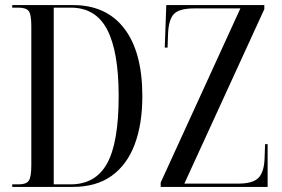

<svg xmlns="http://www.w3.org/2000/svg" viewBox="-20 -734 1106 754"><path d="M28 0V-10H54Q83 -10 93 -24.5Q103 -39 103 -86V-631Q103 -678 92.5 -691Q82 -704 52 -704H28V-714H267Q398 -714 468.5 -621.5Q539 -529 539 -356Q539 -247 509 -167Q479 -87 418.5 -43.5Q358 0 266 0ZM257 -10Q355 -10 400.5 -92Q446 -174 446 -357Q446 -531 401 -617.5Q356 -704 258 -704H191V-10ZM611 0V-17L924 -701H744Q683 -701 662.5 -678.5Q642 -656 640 -601L638 -547H627L633 -714H1018V-698L704 -13H916Q972 -13 994.5 -35Q1017 -57 1019 -112L1021 -168H1031V0Z"/></svg>

Font: Noto Serif Display ExtraCondensed
Style: Regular
Weight: 400
Width: 2
Designer: Monotype Design Team
Foundry: Monotype Imaging Inc.
Version: Version 2.009